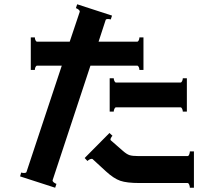

<svg xmlns="http://www.w3.org/2000/svg" viewBox="-20 -842 1040 898"><path d="M226 1V2Q226 7 232 11.5Q238 16 244 18L238 36L74 -17L79 -35Q85 -33 92 -33Q103 -33 104 -38L269 -535H154Q149 -535 146 -528.5Q143 -522 143 -515H124V-667H143Q143 -660 146 -653.5Q149 -647 154 -647H306L353 -787V-788Q353 -793 347 -797.5Q341 -802 335 -804L341 -822L504 -769L498 -751Q492 -753 485 -753Q475 -753 474 -748L441 -647H621Q626 -647 629 -653.5Q632 -660 632 -667H651V-515H632Q632 -522 629 -528.5Q626 -535 621 -535H403ZM512 -476Q512 -470 515 -463Q518 -456 523 -456H824Q829 -456 832 -463Q835 -470 835 -476H854V-320H835Q835 -326 832 -333Q829 -340 824 -340H523Q518 -340 515 -333Q512 -326 512 -320H493V-476ZM887 -134V36H868Q868 29 865 21.5Q862 14 857 14H632Q573 14 542.5 3.5Q512 -7 475 -41L413 -98Q412 -99 409 -99Q404 -99 398.5 -96Q393 -93 389 -89L376 -103L492 -220L506 -207Q501 -202 498 -195Q495 -188 499 -185L554 -137Q572 -121 585.5 -116.5Q599 -112 628 -112H857Q862 -112 865 -119.5Q868 -127 868 -134Z"/></svg>

Font: Aoboshi One
Style: Regular
Weight: 400
Designer: IKIMOJI
Foundry: Natsumi Matsuba
Version: Version 1.000; ttfautohint (v1.8.3)